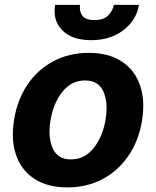

<svg xmlns="http://www.w3.org/2000/svg" viewBox="-20 -774 654 804"><path d="M262.1 10.7Q178.6 10.7 124.1 -25Q69.6 -60.7 47.4 -124.6Q25.2 -188.6 39.1 -273.1Q52.6 -356.9 95.2 -419.7Q137.8 -482.6 203.5 -517.6Q269.2 -552.6 351.6 -552.6Q434.7 -552.6 489.3 -516.9Q544 -481.2 566.2 -417.3Q588.4 -353.3 574.6 -268.5Q561.1 -185 518.3 -122.2Q475.5 -59.3 410 -24.3Q344.5 10.7 262.1 10.7ZM277.3 -106.5Q334.5 -106.5 372.3 -154.1Q410.2 -201.7 422.2 -273.8Q433.6 -344.5 413 -390.8Q392.4 -437.1 336.3 -437.1Q278.8 -437.1 240.9 -389.2Q203.1 -341.3 191.4 -269.2Q180 -198.9 200.8 -152.7Q221.6 -106.5 277.3 -106.5ZM456.7 -753.6H562.1Q551.1 -689.3 496.6 -647.5Q442.1 -605.8 361.5 -605.8Q280.9 -605.8 240.4 -647.5Q199.9 -689.3 210.9 -753.6H315.3Q311.1 -729 324 -709.5Q337 -690 375.7 -690Q413.7 -690 432.9 -709.3Q452.1 -728.7 456.7 -753.6Z"/></svg>

Font: Inter UI
Style: Bold Italic
Weight: 700
Italic angle: 9.39999°
Designer: Rasmus Andersson
Foundry: rsms
Version: 3.2;8d6f07862